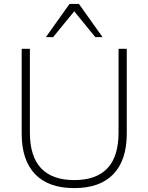

<svg xmlns="http://www.w3.org/2000/svg" viewBox="-20 -955 760 983"><path d="M360 8Q228 8 159.5 -63.5Q91 -135 91 -271V-705H133V-277Q133 -154 190.5 -93.5Q248 -33 360 -33Q473 -33 530 -93.5Q587 -154 587 -277V-705H629V-271Q629 -135 560.5 -63.5Q492 8 360 8ZM215 -765 336 -935H384L505 -765H468L360 -897L252 -765Z"/></svg>

Font: Nunito Sans 12pt ExtraLight
Style: Regular
Weight: 200
Designer: Vernon Adams
Foundry: Vernon Adams
Version: Version 3.101;gftools[0.9.27]